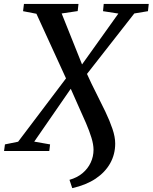

<svg xmlns="http://www.w3.org/2000/svg" viewBox="-50 -763 771 970"><path d="M315 187.5 301 145.5Q340 134.5 367 111.8Q394 89 408.2 58.5Q422.5 28 422.5 -6.5Q422.5 -33 412 -67.2Q401.5 -101.5 384.5 -141Q367.5 -180.5 347.5 -224.2Q327.5 -268 307.5 -314.5L123 -47.5L203 -33.5L199 0H-29.5L-25 -33.5L41.5 -47L283.5 -367L134 -693.5L66.5 -706.5L71 -743H346.5L342.5 -707L261.5 -695L364.5 -437.5L548 -694.5L470.5 -706.5L474 -743H701.5L697.5 -706.5L628.5 -695L389.5 -389.5Q411 -341.5 435.8 -293Q460.5 -244.5 482.5 -198.5Q504.5 -152.5 518.2 -111.8Q532 -71 532 -38Q532 17 506.5 62.2Q481 107.5 432.8 139.8Q384.5 172 315 187.5Z"/></svg>

Font: Merriweather 60pt Medium
Style: Italic
Weight: 500
Italic angle: -7.8°
Version: Version 2.101